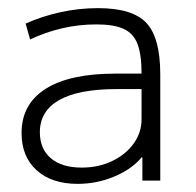

<svg xmlns="http://www.w3.org/2000/svg" viewBox="-20 -758 481 472"><path d="M171 -306Q107 -306 70 -339.5Q33 -373 33 -431Q33 -502 92 -539.5Q151 -577 263 -577H328Q328 -624 318 -650Q308 -676 284 -687Q260 -698 217 -698Q174 -698 133 -688.5Q92 -679 54 -661L43 -700Q83 -718 128.5 -728Q174 -738 221 -738Q306 -738 340 -701.5Q374 -665 374 -575V-314H330V-371H328Q304 -342 261 -324Q218 -306 171 -306ZM181 -346Q222 -346 255.5 -362Q289 -378 308.5 -405Q328 -432 328 -465V-539H267Q173 -539 125.5 -512Q78 -485 78 -433Q78 -392 105 -369Q132 -346 181 -346Z"/></svg>

Font: M PLUS 1 Light
Style: Regular
Weight: 300
Designer: Coji Morishita
Foundry: UNDERFOREST DESIGN
Version: Version 1.001